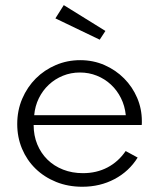

<svg xmlns="http://www.w3.org/2000/svg" viewBox="-20 -715 621 750"><path d="M301.4 14.5Q245.9 14.5 199.3 -4.3Q152.7 -23.2 118.9 -56.1Q85 -89.1 66.1 -133.9Q47.3 -178.6 47.3 -230.5Q47.3 -283.6 66.8 -329.3Q86.4 -375 119.8 -408.4Q153.2 -441.8 198 -460.9Q242.7 -480 293.2 -480Q344.5 -480 388.4 -460.7Q432.3 -441.4 464.8 -408.6Q497.3 -375.9 515.7 -333Q534.1 -290 534.1 -242.3Q534.1 -237.7 534.1 -234.1Q534.1 -230.5 533.6 -226.8H111.4Q111.4 -185.5 125.7 -150.9Q140 -116.4 165.5 -91.4Q190.9 -66.4 226.4 -52.5Q261.8 -38.6 304.1 -38.6Q357.3 -38.6 399.8 -60.9Q442.3 -83.2 470.9 -125L517.7 -99.5Q484.1 -45.5 427.5 -15.5Q370.9 14.5 301.4 14.5ZM471.4 -265Q467.7 -301.4 452.5 -331.8Q437.3 -362.3 413.4 -384.5Q389.5 -406.8 358.4 -419.3Q327.3 -431.8 292.3 -431.8Q256.8 -431.8 225.7 -419.1Q194.5 -406.4 170.7 -384.1Q146.8 -361.8 131.8 -331.4Q116.8 -300.9 113.6 -265ZM369.5 -560 196.4 -643.2 229.1 -695 391.8 -594.1Z"/></svg>

Font: Spartan
Style: Regular
Weight: 400
Designer: Matt Bailey, Mirko Velimirovic
Foundry: Matt Bailey
Version: Version 1.005